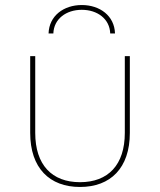

<svg xmlns="http://www.w3.org/2000/svg" viewBox="-20 -740 636 763"><path d="M298 3C419 3 496 -72 496 -212V-517H476V-212C476 -85 410 -16 298 -16C186 -16 120 -85 120 -212V-517H100V-212C100 -72 177 3 298 3ZM173 -607H192C194 -665 243 -701 305 -701C367 -701 416 -665 418 -607H437C435 -677 377 -720 305 -720C233 -720 175 -677 173 -607Z"/></svg>

Font: Chess Sans Thin
Style: Regular
Weight: 100
Designer: Wolf Bōese
Foundry: Wolf Bōese
Version: Version 7.223;Glyphs 3.3 (3306)